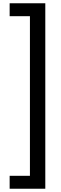

<svg xmlns="http://www.w3.org/2000/svg" viewBox="-20 -793 375 1174"><path d="M39 282H163V-694H39V-773H257V361H39Z"/></svg>

Font: Noto Sans Telugu Condensed Medium
Style: Regular
Weight: 500
Width: 3
Designer: Jelle Bosma - Monotype Design Team
Foundry: Monotype Imaging Inc.
Version: Version 2.005; ttfautohint (v1.8.4.7-5d5b)